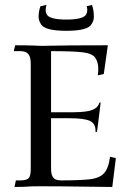

<svg xmlns="http://www.w3.org/2000/svg" viewBox="-20 -763 522 784"><path d="M438.5 0.5Q396.5 0.5 234.9 -2L146 -2.4Q114.7 -2.4 109.4 -2Q76.2 0.5 39.1 0.5L44.9 -26.4H64Q86.4 -26.4 95.9 -34.4Q105.5 -42.5 105.5 -72.8V-502.4Q105.5 -525.4 99.4 -536.4Q93.3 -547.4 83.5 -550.8Q73.7 -554.2 64 -554.2H36.1L42 -578.1Q92.8 -578.1 126.5 -576.7Q137.7 -575.7 155.8 -575.7L175.3 -576.2Q252.4 -578.1 420.4 -578.1L403.8 -460.9L379.4 -455.1Q381.3 -469.7 381.3 -481.4Q381.3 -509.3 368.9 -527.1Q356.4 -544.9 316.9 -549.6Q277.3 -554.2 188.5 -554.2V-304.7H282.7Q336.9 -305.2 358.9 -314.9Q380.9 -324.7 385.7 -343.3L391.1 -344.7Q377 -227.5 376 -225.1L370.1 -223.6V-229Q370.1 -259.8 345.7 -270Q321.3 -280.3 261.7 -280.3H188.5V-76.2Q188.5 -52.7 194.6 -42.2Q200.7 -31.7 210.2 -29.1Q219.7 -26.4 230 -26.4Q304.2 -26.4 345.2 -30.8Q386.2 -35.2 405 -55.9Q423.8 -76.7 429.2 -123L453.1 -117.2ZM251 -637.2Q161.1 -637.2 147 -665Q137.7 -678.7 137.7 -695.8Q137.7 -716.8 145 -737.3L169.9 -743.2Q166.5 -732.9 166.5 -719.7Q166.5 -713.4 169.4 -707.5Q177.2 -683.1 250.5 -683.1Q319.8 -683.1 332 -704.1Q336.4 -711.9 336.4 -721.7Q336.4 -728.5 334 -737.8L355.5 -742.7Q363.3 -721.7 363.3 -695.3Q363.3 -678.2 354 -665Q340.3 -637.2 251 -637.2Z"/></svg>

Font: Quaaykop
Style: Regular
Weight: 400
Designer: Tup Wanders
Foundry: Free font, DO NOT SELL
Version: Version 1.00;July 31, 2023;FontCreator 11.5.0.2430 64-bit